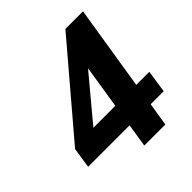

<svg xmlns="http://www.w3.org/2000/svg" viewBox="-190 -842 979 979"><g transform="rotate(-45 300.0 -352.5)"><path d="M295 0 315 -126H16L33 -237L431 -705H558L485 -248H579L561 -126H467L447 0ZM334 -248 377 -520H403L144 -210L149 -248Z"/></g></svg>

Font: Nunito Sans 12pt ExtraLight ExtraBold
Style: Italic
Weight: 800
Italic angle: -9°
Version: Version 3.101;gftools[0.9.27]